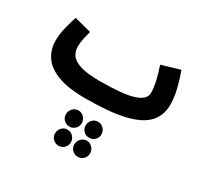

<svg xmlns="http://www.w3.org/2000/svg" viewBox="-172 -671 1310 1263"><g transform="rotate(30 483.0 -39.5)"><path d="M410 21Q275 21 196.5 -10Q118 -41 84 -93.5Q50 -146 50 -211Q50 -262 63.5 -315Q77 -368 90 -406L218 -373Q210 -344 203 -312Q196 -280 196 -250Q196 -214 215.5 -186Q235 -158 286.5 -141.5Q338 -125 436 -125Q609 -125 687.5 -149.5Q766 -174 766 -226Q766 -267 754.5 -316Q743 -365 725 -417L863 -458Q883 -406 899 -342Q915 -278 915 -222Q915 -140 865 -86Q815 -32 704 -5.5Q593 21 410 21ZM560 233Q535 233 517.5 216Q500 199 500 174Q500 148 517.5 130Q535 112 560 112Q585 112 602.5 130Q620 148 620 174Q620 199 602.5 216Q585 233 560 233ZM412 234Q386 234 368.5 216.5Q351 199 351 175Q351 149 368.5 130.5Q386 112 412 112Q436 112 453.5 130.5Q471 149 471 175Q471 199 453.5 216.5Q436 234 412 234ZM559 379Q533 379 515.5 361.5Q498 344 498 319Q498 294 515.5 275.5Q533 257 559 257Q583 257 600.5 275.5Q618 294 618 319Q618 344 600.5 361.5Q583 379 559 379ZM412 379Q387 379 369.5 361.5Q352 344 352 319Q352 294 369.5 275.5Q387 257 412 257Q437 257 454.5 275.5Q472 294 472 319Q472 344 454.5 361.5Q437 379 412 379Z"/></g></svg>

Font: Noto Sans Arabic Cond ExtBd
Style: Regular
Weight: 800
Width: 3
Designer: Monotype Design Team, Nadine Chahine, Nizar Qandah and Khaled Hosny
Foundry: Monotype Imaging Inc.
Version: Version 2.012; ttfautohint (v1.8.4.7-5d5b)